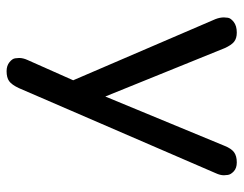

<svg xmlns="http://www.w3.org/2000/svg" viewBox="-96 -438 721 568"><g transform="rotate(90 264.0 -153.5)"><path d="M190 187Q174 187 163.5 178.5Q153 170 152 161.5Q151 153 151 150Q151 138 157 125L217 -10L36 -431Q31 -444 31 -456Q31 -459 32 -467.5Q33 -476 44.5 -485Q56 -494 76 -494Q93 -494 103 -486Q113 -478 122 -458L265 -105L411 -458Q419 -478 430 -486Q441 -494 460 -494Q477 -494 486.5 -485Q496 -476 497 -467.5Q498 -459 498 -456Q498 -445 492 -432L240 151Q230 172 219.5 179.5Q209 187 190 187Z"/></g></svg>

Font: Nunito Medium
Style: Regular
Weight: 500
Designer: Vernon Adams
Foundry: Vernon Adams
Version: Version 3.602